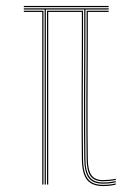

<svg xmlns="http://www.w3.org/2000/svg" viewBox="-20 -620 469 645"><path d="M130 0V-588H60V-592H345V-588H267V-514Q267 -499.2 266.9 -463.4Q266.8 -427.5 266.5 -379.2Q266.2 -331 266.1 -277.8Q266 -224.5 266.2 -174.2Q266.5 -124 267 -85.2Q267.5 -43.2 281.4 -25.1Q295.2 -7 326 -7Q337.5 -7 348.5 -8.2Q359.5 -9.5 369 -11.5V-7.8Q359.8 -5.5 348.8 -4.2Q337.8 -3 326 -3Q292.8 -3 278.2 -22.1Q263.8 -41.2 263 -85.2Q262.5 -124.2 262.2 -174.6Q262 -225 262.1 -278.2Q262.2 -331.5 262.5 -379.9Q262.8 -428.2 262.9 -464Q263 -499.8 263 -514V-588H134V0ZM122 0V-580H60V-584H126V0ZM326 5Q289 5 272.4 -15.9Q255.8 -36.8 255 -85Q254.5 -124 254.2 -174.4Q254 -224.8 254.1 -278Q254.2 -331.2 254.5 -379.6Q254.8 -428 254.9 -463.8Q255 -499.5 255 -514V-580H142V0H138V-584H259V-514Q259 -499.5 258.9 -463.9Q258.8 -428.2 258.5 -379.9Q258.2 -331.5 258.1 -278.2Q258 -225 258.2 -174.5Q258.5 -124 259 -85Q259.8 -39 275.4 -19Q291 1 326 1Q350 1 369 -3.8V0Q351.8 5 326 5ZM326 -11Q297.2 -11 284.4 -28.2Q271.5 -45.5 271 -85.2Q270.5 -124 270.2 -174.2Q270 -224.5 270.1 -277.8Q270.2 -331 270.5 -379.2Q270.8 -427.5 270.9 -463.4Q271 -499.2 271 -514V-584H345V-580H275V-514Q275 -499.2 274.9 -463.4Q274.8 -427.5 274.5 -379.2Q274.2 -331 274.1 -277.8Q274 -224.5 274.2 -174.2Q274.5 -124 275 -85.2Q275.5 -47.5 287.5 -31.2Q299.5 -15 326 -15Q335.5 -15 346.9 -16.1Q358.2 -17.2 369 -19.5V-15.5Q358.8 -13.2 347.1 -12.1Q335.5 -11 326 -11ZM60 -596V-600H345V-596Z"/></svg>

Font: Big Shoulders Inline Display SC Thin
Style: Regular
Weight: 100
Designer: Patric King
Foundry: XO Type Co
Version: Version 2.002